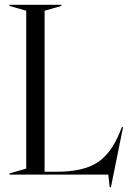

<svg xmlns="http://www.w3.org/2000/svg" viewBox="-20 -732 541 805"><path d="M434 0H20V-5L90 -25V-687L20 -707V-712H237V-707L167 -687V-12H219Q327 -12 386.5 -49.5Q446 -87 483 -179L491 -199H496L445 53H440Z"/></svg>

Font: Nyght Serif Light
Style: Regular
Weight: 300
Designer: Maksym Kobuzan
Version: Version 0.410